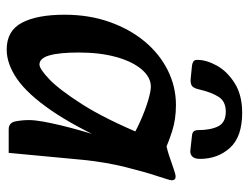

<svg xmlns="http://www.w3.org/2000/svg" viewBox="-105 -623 744 574"><g transform="rotate(90 267.0 -336.0)"><path d="M128 16Q72 16 48 -29.5Q24 -75 24 -157Q24 -230 45.5 -291Q67 -352 104 -396.5Q141 -441 190 -465.5Q239 -490 294 -490Q337 -490 372.5 -478.5Q408 -467 433 -455L404 -350Q377 -368 343.5 -383Q310 -398 281.5 -406.5Q253 -415 239 -415Q211 -415 187.5 -387.5Q164 -360 150.5 -311.5Q137 -263 137 -200Q137 -142 145.5 -112Q154 -82 173 -82Q186 -82 217 -111.5Q248 -141 292 -210Q336 -279 385 -397L413 -308Q359 -188 310 -117Q261 -46 216 -15Q171 16 128 16ZM367 10Q347 10 343 -9.5Q339 -29 339 -51Q339 -68 343.5 -93Q348 -118 355 -147Q362 -176 370 -204L392 -279L363 -305L387 -456Q419 -461 443.5 -469Q468 -477 484.5 -483Q501 -489 508 -489Q519 -489 519 -477Q519 -472 506.5 -434.5Q494 -397 479.5 -339Q465 -281 458 -213L437 10ZM317 -688Q389 -688 422 -651.5Q455 -615 455 -562Q455 -546 448 -539Q441 -532 430 -533L385 -538Q376 -539 372.5 -543.5Q369 -548 369 -555Q369 -594 357.5 -616.5Q346 -639 314 -639Q283 -639 269.5 -617.5Q256 -596 248 -562Q244 -543 237 -538Q230 -533 216 -534L176 -538Q169 -539 164 -542Q159 -545 159 -554Q159 -581 176 -612Q193 -643 228.5 -665.5Q264 -688 317 -688Z"/></g></svg>

Font: Alkatra
Style: Regular
Weight: 400
Designer: Suman Bhandary
Version: Version 1.100;gftools[0.9.22]